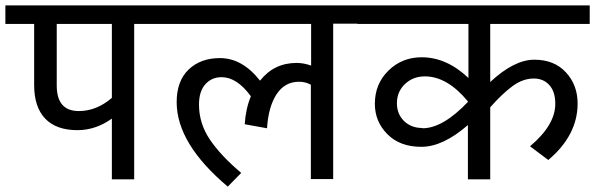

<svg xmlns="http://www.w3.org/2000/svg" viewBox="-40 -667 2213 714"><path d="M567 -647 568 -578H459V0H376V-226Q316 -183 248 -183Q169 -183 128 -226Q87 -269 87 -351V-578H-20V-647ZM376 -303V-578H171V-349Q171 -254 253 -254Q319 -254 376 -303Z M1309 -647 1308 -579H1199V-1H1116V-352Q1096 -363 1072 -363Q1019 -363 988.5 -316.5Q958 -270 953 -190L870 -205Q874 -264 893 -309Q841 -380 784 -380Q747 -380 723.5 -353.5Q700 -327 700 -278Q700 -208 740.5 -148Q781 -88 857 -24L807 27Q617 -133 617 -287Q617 -366 661.5 -408.5Q706 -451 778 -451Q861 -451 927 -367Q979 -433 1063 -433Q1090 -433 1117 -423V-578H547V-647Z M2153 -578H1783V-362Q1872 -445 1947 -445Q2021 -445 2064.5 -398Q2108 -351 2108 -282Q2108 -164 1999 -72L1931 -123Q2025 -202 2025 -281Q2025 -326 2003 -350.5Q1981 -375 1945 -375Q1905 -375 1867 -347.5Q1829 -320 1783 -268V0H1700V-202Q1607 -121 1527 -121Q1447 -121 1400.5 -168Q1354 -215 1354 -281Q1354 -355 1404.5 -404.5Q1455 -454 1528 -454Q1621 -454 1702 -377V-578H1289V-647H2153ZM1531 -191V-190Q1607 -190 1700 -288V-290Q1623 -383 1540 -383Q1496 -383 1466 -354.5Q1436 -326 1436 -283Q1436 -243 1462.5 -217Q1489 -191 1531 -191Z"/></svg>

Font: Martel Sans
Style: Regular
Weight: 400
Designer: Dan Reynolds and Mathieu Réguer
Foundry: Dan Reynolds and Mathieu Réguer
Version: Version 1.001;PS 001.001;hotconv 1.0.70;makeotf.lib2.5.58329